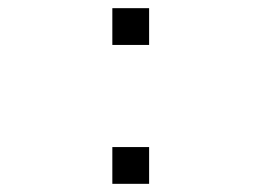

<svg xmlns="http://www.w3.org/2000/svg" viewBox="-20 -450 640 470"><path d="M345 -430V-340H255V-430ZM345 -90V0H255V-90Z"/></svg>

Font: Fliege Mono Thin
Style: Regular
Weight: 100
Version: Version 0.020;Glyphs 3.3 (3306)